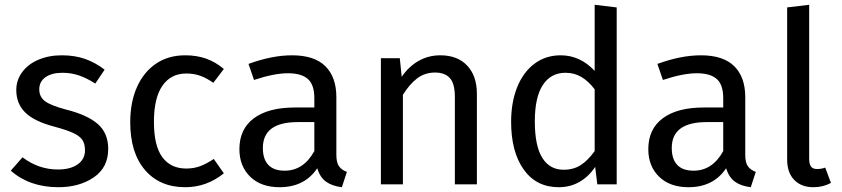

<svg xmlns="http://www.w3.org/2000/svg" viewBox="-20 -770 3516 802"><path d="M417 -479 378 -421Q342 -444 309.5 -455Q277 -466 241 -466Q196 -466 170 -447.5Q144 -429 144 -397Q144 -365 168.5 -347Q193 -329 257 -312Q345 -290 388.5 -252Q432 -214 432 -148Q432 -70 371.5 -29Q311 12 224 12Q104 12 25 -57L74 -113Q141 -62 222 -62Q274 -62 304.5 -83.5Q335 -105 335 -142Q335 -169 324 -185.5Q313 -202 286 -214.5Q259 -227 207 -241Q123 -263 85.5 -300Q48 -337 48 -394Q48 -435 72.5 -468.5Q97 -502 140.5 -520.5Q184 -539 238 -539Q292 -539 335 -524Q378 -509 417 -479Z M915 -482 871 -424Q843 -444 816.5 -453.5Q790 -463 758 -463Q694 -463 658.5 -412Q623 -361 623 -261Q623 -161 658 -113.5Q693 -66 758 -66Q789 -66 815 -75.5Q841 -85 873 -106L915 -46Q843 12 754 12Q647 12 585.5 -60Q524 -132 524 -259Q524 -343 552 -406Q580 -469 631.5 -504Q683 -539 754 -539Q801 -539 840 -525.5Q879 -512 915 -482Z M1429 -52 1408 12Q1367 7 1342 -11Q1317 -29 1305 -67Q1252 12 1148 12Q1070 12 1025 -32Q980 -76 980 -147Q980 -231 1040.5 -276Q1101 -321 1212 -321H1293V-360Q1293 -416 1266 -440Q1239 -464 1183 -464Q1125 -464 1041 -436L1018 -503Q1116 -539 1200 -539Q1293 -539 1339 -493.5Q1385 -448 1385 -364V-123Q1385 -91 1396 -75.5Q1407 -60 1429 -52ZM1293 -139V-260H1224Q1078 -260 1078 -152Q1078 -105 1101 -81Q1124 -57 1169 -57Q1248 -57 1293 -139Z M1972 -378V0H1880V-365Q1880 -421 1859 -444Q1838 -467 1797 -467Q1755 -467 1723 -443Q1691 -419 1663 -374V0H1571V-527H1650L1658 -449Q1686 -491 1727.5 -515Q1769 -539 1819 -539Q1891 -539 1931.5 -496Q1972 -453 1972 -378Z M2556 -739V0H2475L2466 -73Q2440 -33 2401 -10.5Q2362 12 2314 12Q2220 12 2167.5 -62Q2115 -136 2115 -261Q2115 -342 2140 -405Q2165 -468 2212 -503.5Q2259 -539 2322 -539Q2403 -539 2464 -474V-750ZM2464 -139V-397Q2438 -431 2408.5 -448.5Q2379 -466 2342 -466Q2281 -466 2247.5 -415Q2214 -364 2214 -263Q2214 -161 2245 -111Q2276 -61 2334 -61Q2376 -61 2406 -80.5Q2436 -100 2464 -139Z M3137 -52 3116 12Q3075 7 3050 -11Q3025 -29 3013 -67Q2960 12 2856 12Q2778 12 2733 -32Q2688 -76 2688 -147Q2688 -231 2748.5 -276Q2809 -321 2920 -321H3001V-360Q3001 -416 2974 -440Q2947 -464 2891 -464Q2833 -464 2749 -436L2726 -503Q2824 -539 2908 -539Q3001 -539 3047 -493.5Q3093 -448 3093 -364V-123Q3093 -91 3104 -75.5Q3115 -60 3137 -52ZM3001 -139V-260H2932Q2786 -260 2786 -152Q2786 -105 2809 -81Q2832 -57 2877 -57Q2956 -57 3001 -139Z M3268 -104V-739L3360 -750V-106Q3360 -85 3367.5 -74.5Q3375 -64 3393 -64Q3412 -64 3427 -70L3451 -6Q3418 12 3378 12Q3327 12 3297.5 -18.5Q3268 -49 3268 -104Z"/></svg>

Font: Fira Sans
Style: Regular
Weight: 400
Designer: bBox Type GmbH & Carrois Corporate GbR & Edenspiekermann AG
Foundry: bBox Type GmbH & Carrois Corporate GbR & Edenspiekermann AG
Version: Version 4.301